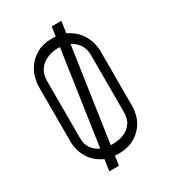

<svg xmlns="http://www.w3.org/2000/svg" viewBox="-200 -868 921 1035"><g transform="rotate(-30 260.0 -350.0)"><path d="M397 -172V-523Q397 -563 381.5 -587.5Q366 -612 344.5 -625.5Q323 -639 299.5 -643.5Q276 -648 260 -648Q244 -648 220.5 -643Q197 -638 175 -624.5Q153 -611 137.5 -586.5Q122 -562 122 -522V-171Q122 -131 137.5 -107.5Q153 -84 175 -71.5Q197 -59 220.5 -55.5Q244 -52 260 -52Q276 -52 299.5 -56Q323 -60 344.5 -72.5Q366 -85 381.5 -108.5Q397 -132 397 -172ZM452 -172Q452 -150 443.5 -119Q435 -88 413 -59.5Q391 -31 353.5 -11Q316 9 259 9Q203 9 166 -11Q129 -31 107.5 -59.5Q86 -88 77 -119Q68 -150 68 -172V-522Q68 -544 76.5 -576Q85 -608 107 -637.5Q129 -667 166 -688Q203 -709 260 -709Q316 -709 353 -688Q390 -667 412 -638Q434 -609 443 -577Q452 -545 452 -523ZM291 -766H351L229 66H169Z"/></g></svg>

Font: Marvel
Style: Regular
Weight: 400
Designer: Carolina Trebol
Foundry: Carolina Trebol
Version: Version 1.001